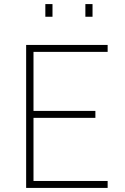

<svg xmlns="http://www.w3.org/2000/svg" viewBox="-20 -920 612 940"><path d="M108 0V-700H507V-666H144V-377H447V-343H144V-34H507V0ZM202 -838V-900H237V-838ZM398 -838V-900H433V-838Z"/></svg>

Font: TitilliumMaps29L
Style: 1 wt
Weight: 100
Designer: Campivisivi
Foundry: Accademia di Belle Arti di Urbino and students of MA course of Visual design
Version: Version 001.001